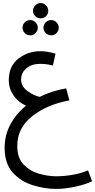

<svg xmlns="http://www.w3.org/2000/svg" viewBox="-20 -831 617 1245"><path d="M577 344 551 274Q506 293 451 302.5Q396 312 343 312Q292 312 233.5 295.5Q175 279 133.5 236.5Q92 194 92 115Q92 -1 188 -77Q284 -153 430 -180L409 -258Q316 -242 238 -203Q200 -210 158.5 -240.5Q117 -271 117 -316Q117 -360 151.5 -388.5Q186 -417 241 -417Q281 -417 323 -406L340 -483Q289 -499 241 -499Q163 -499 100 -451.5Q37 -404 37 -310Q37 -257 68 -212Q99 -167 149 -146Q84 -93 47 -23.5Q10 46 10 127Q10 231 63.5 289Q117 347 194.5 370.5Q272 394 343 394Q404 394 472.5 378.5Q541 363 577 344ZM244 -712Q264 -712 278.5 -726.5Q293 -741 293 -761Q293 -781 278.5 -796Q264 -811 244 -811Q223 -811 208.5 -796Q194 -781 194 -761Q194 -741 208.5 -726.5Q223 -712 244 -712ZM176 -602Q196 -602 210.5 -616.5Q225 -631 225 -651Q225 -671 210.5 -686Q196 -701 176 -701Q155 -701 140.5 -686Q126 -671 126 -651Q126 -631 140.5 -616.5Q155 -602 176 -602ZM312 -602Q332 -602 346.5 -616.5Q361 -631 361 -651Q361 -671 346.5 -686Q332 -701 312 -701Q291 -701 276.5 -686Q262 -671 262 -651Q262 -631 276.5 -616.5Q291 -602 312 -602Z"/></svg>

Font: Noto Sans Arabic
Style: Regular
Weight: 400
Designer: Nadine Chahine - Monotype Design Team
Foundry: Monotype Imaging Inc.
Version: Version 1.902